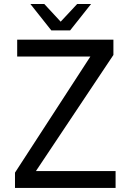

<svg xmlns="http://www.w3.org/2000/svg" viewBox="-20 -924 642 944"><path d="M129.4 -904.3H197.8L278.3 -817.4L359.4 -904.3H427.7L324.7 -774.4H232.4ZM53.7 -75.2 424.3 -646H64.5V-729H537.6V-653.8L156.7 -83H548.3V0H53.7Z"/></svg>

Font: Vazir Code Hack
Style: Code-Hack
Weight: 400
Foundry: DejaVu fonts team - Redesigned by Saber Rastikerdar
Version: Version 1.1.2